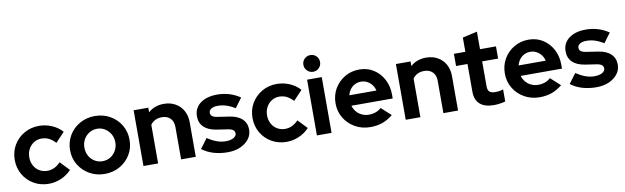

<svg xmlns="http://www.w3.org/2000/svg" viewBox="-45 -1248 5752 1767"><g transform="rotate(-10 2831.0 -364.5)"><path d="M303 10Q226 10 164 -25.5Q102 -61 66 -122.5Q30 -184 30 -260Q30 -337 66 -398Q102 -459 164 -495Q226 -531 303 -531Q365 -531 421.5 -507Q478 -483 519 -438L435 -349Q406 -381 374.5 -396.5Q343 -412 306 -412Q266 -412 234.5 -392Q203 -372 184.5 -338Q166 -304 166 -260Q166 -218 184.5 -183.5Q203 -149 236 -129.5Q269 -110 309 -110Q344 -110 374.5 -124.5Q405 -139 433 -168L515 -82Q475 -39 419 -14.5Q363 10 303 10Z M825 10Q747 10 684 -26Q621 -62 584 -123Q547 -184 547 -260Q547 -336 583.5 -397.5Q620 -459 683.5 -495Q747 -531 825 -531Q903 -531 966.5 -495Q1030 -459 1066.5 -397.5Q1103 -336 1103 -260Q1103 -184 1066.5 -123Q1030 -62 967 -26Q904 10 825 10ZM825 -109Q866 -109 898.5 -129Q931 -149 950.5 -183.5Q970 -218 970 -260Q970 -303 950.5 -337Q931 -371 898.5 -391.5Q866 -412 825 -412Q785 -412 752 -391.5Q719 -371 700 -337Q681 -303 681 -260Q681 -218 700 -183.5Q719 -149 752 -129Q785 -109 825 -109Z M1187 0V-521H1324V-478Q1383 -531 1470 -531Q1531 -531 1577.5 -504.5Q1624 -478 1650 -431.5Q1676 -385 1676 -323V0H1539V-303Q1539 -354 1510 -383.5Q1481 -413 1431 -413Q1396 -413 1369 -399.5Q1342 -386 1324 -361V0Z M1975 10Q1903 10 1842 -8.5Q1781 -27 1736 -62L1804 -153Q1849 -123 1890.5 -108Q1932 -93 1973 -93Q2019 -93 2046.5 -108.5Q2074 -124 2074 -149Q2074 -169 2058.5 -181Q2043 -193 2009 -198L1909 -213Q1831 -225 1791 -263.5Q1751 -302 1751 -365Q1751 -416 1777.5 -452.5Q1804 -489 1852.5 -509.5Q1901 -530 1968 -530Q2025 -530 2079.5 -514Q2134 -498 2182 -465L2116 -376Q2073 -403 2034 -415Q1995 -427 1955 -427Q1918 -427 1895.5 -413Q1873 -399 1873 -376Q1873 -355 1889 -343Q1905 -331 1944 -326L2044 -311Q2121 -300 2162 -261.5Q2203 -223 2203 -162Q2203 -112 2173 -73.5Q2143 -35 2092 -12.5Q2041 10 1975 10Z M2525 10Q2448 10 2386 -25.5Q2324 -61 2288 -122.5Q2252 -184 2252 -260Q2252 -337 2288 -398Q2324 -459 2386 -495Q2448 -531 2525 -531Q2587 -531 2643.5 -507Q2700 -483 2741 -438L2657 -349Q2628 -381 2596.5 -396.5Q2565 -412 2528 -412Q2488 -412 2456.5 -392Q2425 -372 2406.5 -338Q2388 -304 2388 -260Q2388 -218 2406.5 -183.5Q2425 -149 2458 -129.5Q2491 -110 2531 -110Q2566 -110 2596.5 -124.5Q2627 -139 2655 -168L2737 -82Q2697 -39 2641 -14.5Q2585 10 2525 10Z M2808 0V-521H2945V0ZM2876 -583Q2844 -583 2821 -606Q2798 -629 2798 -661Q2798 -694 2821 -716.5Q2844 -739 2876 -739Q2909 -739 2931.5 -716.5Q2954 -694 2954 -661Q2954 -629 2931.5 -606Q2909 -583 2876 -583Z M3307 10Q3229 10 3165.5 -26Q3102 -62 3065 -123Q3028 -184 3028 -260Q3028 -336 3063.5 -397Q3099 -458 3160 -494Q3221 -530 3296 -530Q3371 -530 3429 -493Q3487 -456 3520.5 -393Q3554 -330 3554 -250V-214H3168Q3177 -183 3197.5 -158Q3218 -133 3248.5 -119Q3279 -105 3314 -105Q3349 -105 3378.5 -116Q3408 -127 3429 -147L3519 -65Q3471 -26 3420.5 -8Q3370 10 3307 10ZM3166 -312H3419Q3412 -343 3393.5 -366.5Q3375 -390 3349.5 -403.5Q3324 -417 3293 -417Q3261 -417 3235.5 -404Q3210 -391 3192 -367.5Q3174 -344 3166 -312Z M3638 0V-521H3775V-478Q3834 -531 3921 -531Q3982 -531 4028.5 -504.5Q4075 -478 4101 -431.5Q4127 -385 4127 -323V0H3990V-303Q3990 -354 3961 -383.5Q3932 -413 3882 -413Q3847 -413 3820 -399.5Q3793 -386 3775 -361V0Z M4463 8Q4376 8 4331.5 -31.5Q4287 -71 4287 -147V-407H4180V-521H4287V-654L4424 -685V-521H4573V-407H4424V-175Q4424 -139 4440 -123.5Q4456 -108 4496 -108Q4516 -108 4532.5 -110.5Q4549 -113 4569 -120V-7Q4548 0 4517 4Q4486 8 4463 8Z M4889 10Q4811 10 4747.5 -26Q4684 -62 4647 -123Q4610 -184 4610 -260Q4610 -336 4645.5 -397Q4681 -458 4742 -494Q4803 -530 4878 -530Q4953 -530 5011 -493Q5069 -456 5102.5 -393Q5136 -330 5136 -250V-214H4750Q4759 -183 4779.5 -158Q4800 -133 4830.5 -119Q4861 -105 4896 -105Q4931 -105 4960.5 -116Q4990 -127 5011 -147L5101 -65Q5053 -26 5002.5 -8Q4952 10 4889 10ZM4748 -312H5001Q4994 -343 4975.5 -366.5Q4957 -390 4931.5 -403.5Q4906 -417 4875 -417Q4843 -417 4817.5 -404Q4792 -391 4774 -367.5Q4756 -344 4748 -312Z M5420 10Q5348 10 5287 -8.5Q5226 -27 5181 -62L5249 -153Q5294 -123 5335.5 -108Q5377 -93 5418 -93Q5464 -93 5491.5 -108.5Q5519 -124 5519 -149Q5519 -169 5503.5 -181Q5488 -193 5454 -198L5354 -213Q5276 -225 5236 -263.5Q5196 -302 5196 -365Q5196 -416 5222.5 -452.5Q5249 -489 5297.5 -509.5Q5346 -530 5413 -530Q5470 -530 5524.5 -514Q5579 -498 5627 -465L5561 -376Q5518 -403 5479 -415Q5440 -427 5400 -427Q5363 -427 5340.5 -413Q5318 -399 5318 -376Q5318 -355 5334 -343Q5350 -331 5389 -326L5489 -311Q5566 -300 5607 -261.5Q5648 -223 5648 -162Q5648 -112 5618 -73.5Q5588 -35 5537 -12.5Q5486 10 5420 10Z"/></g></svg>

Font: Red Hat Display ExtraBold
Style: Regular
Weight: 800
Designer: Pentagram, MCKL
Foundry: Pentagram, MCKL
Version: Version 1.023